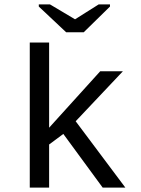

<svg xmlns="http://www.w3.org/2000/svg" viewBox="-20 -852 640 872"><path d="M446.3 0 267.6 -243.7 203.1 -195.8V0H115.2V-658.7H203.1V-272L435.1 -528.3H538.1L323.7 -301.3L549.3 0ZM360.4 -705.6H280.3L156.2 -822.3V-832H207L320.3 -764.6H321.3L428.2 -832H479.5V-822.3Z"/></svg>

Font: Cousine
Style: Regular
Weight: 400
Monospace: yes
Designer: Steve Matteson
Foundry: Ascender Corporation
Version: Version 1.20